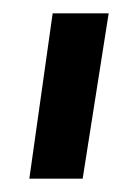

<svg xmlns="http://www.w3.org/2000/svg" viewBox="-20 -740 203 288"><path d="M24 -472H104Q114 -535 123.5 -596Q133 -657 143 -720H59Z"/></svg>

Font: Josefin Slab Thin
Style: Bold Italic
Weight: 700
Italic angle: -12°
Version: Version 2.000